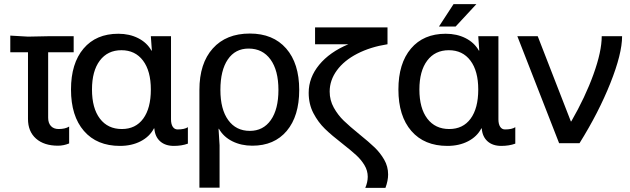

<svg xmlns="http://www.w3.org/2000/svg" viewBox="-20 -696 3060 933"><path d="M116 -442H30V-523L116 -518L214 -520H338V-442H214V-124Q214 -98 227.5 -83.5Q241 -69 265 -69Q297 -69 316 -81V1Q289 12 262 12Q194 12 155 -22.5Q116 -57 116 -118Z M325 -261Q325 -388 386 -460Q447 -532 555 -532Q609 -532 651.5 -510.5Q694 -489 716 -450H718L713 -520H811V-116Q811 -93 819.5 -80Q828 -67 843 -67Q877 -67 893 -78V2Q863 13 825 13Q783 13 758 -9.5Q733 -32 730 -72H728Q707 -32 663.5 -9.5Q620 13 563 13Q451 13 388 -59.5Q325 -132 325 -261ZM572 -69Q639 -69 676 -119.5Q713 -170 713 -261Q713 -351 675 -401.5Q637 -452 570 -452Q503 -452 465 -401.5Q427 -351 427 -261Q427 -170 465.5 -119.5Q504 -69 572 -69Z M1434 -259Q1434 -132 1373.5 -60Q1313 12 1206 12Q1152 12 1109 -9.5Q1066 -31 1044 -70H1042L1047 10V216H949V-259Q949 -388 1014 -460.5Q1079 -533 1194 -533Q1307 -533 1370.5 -460.5Q1434 -388 1434 -259ZM1194 -60Q1259 -60 1296 -112.5Q1333 -165 1333 -259Q1333 -354 1294.5 -407Q1256 -460 1188 -460Q1123 -460 1087 -407Q1051 -354 1051 -259Q1051 -165 1089 -112.5Q1127 -60 1194 -60Z M1767 163Q1767 133 1751 106.5Q1735 80 1711 58Q1687 36 1645 3Q1592 -38 1559 -70Q1526 -102 1503 -146Q1480 -190 1480 -245Q1480 -319 1531 -381Q1582 -443 1673 -481H1511V-563H1863V-481Q1780 -468 1716 -435Q1652 -402 1617 -354Q1582 -306 1582 -251Q1582 -209 1602 -173Q1622 -137 1650.5 -109.5Q1679 -82 1727 -43Q1773 -6 1800.5 20.5Q1828 47 1847 80Q1866 113 1866 152Q1866 182 1853 217H1755Q1767 189 1767 163Z M1916 -261Q1916 -388 1977 -460Q2038 -532 2146 -532Q2200 -532 2242.5 -510.5Q2285 -489 2307 -450H2309L2304 -520H2402V-116Q2402 -93 2410.5 -80Q2419 -67 2434 -67Q2468 -67 2484 -78V2Q2454 13 2416 13Q2374 13 2349 -9.5Q2324 -32 2321 -72H2319Q2298 -32 2254.5 -9.5Q2211 13 2154 13Q2042 13 1979 -59.5Q1916 -132 1916 -261ZM2163 -69Q2230 -69 2267 -119.5Q2304 -170 2304 -261Q2304 -351 2266 -401.5Q2228 -452 2161 -452Q2094 -452 2056 -401.5Q2018 -351 2018 -261Q2018 -170 2056.5 -119.5Q2095 -69 2163 -69ZM2184 -676H2295L2194 -567H2113Z M2754 -106H2756Q2824 -224 2864 -335Q2904 -446 2904 -520H3003Q3003 -435 2946 -292Q2889 -149 2796 0H2697L2494 -520H2593Z"/></svg>

Font: Non Bureau
Style: Regular
Weight: 400
Designer: Jona Saucedo
Foundry: Non Foundry
Version: Version 1.000; ttfautohint (v1.8.4)